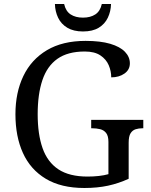

<svg xmlns="http://www.w3.org/2000/svg" viewBox="-20 -928 754 958"><path d="M401 10Q285 10 208.5 -36Q132 -82 94.5 -164.5Q57 -247 57 -358Q57 -466 96.5 -548.5Q136 -631 214 -677.5Q292 -724 407 -724Q481 -724 530 -709.5Q579 -695 603.5 -669.5Q628 -644 628 -612Q628 -580 601 -561Q574 -542 535 -542Q535 -573 522.5 -602.5Q510 -632 481 -651.5Q452 -671 403 -671Q318 -671 266.5 -634.5Q215 -598 191.5 -528Q168 -458 168 -358Q168 -258 192.5 -188.5Q217 -119 271.5 -83Q326 -47 417 -47Q446 -47 473 -50Q500 -53 521 -59V-220Q521 -250 509.5 -264.5Q498 -279 479.5 -283.5Q461 -288 439 -288H435V-330H695V-288H691Q672 -288 656.5 -283Q641 -278 631.5 -263Q622 -248 622 -216V-36Q572 -13 519 -1.5Q466 10 401 10ZM394 -771Q347 -771 316 -789.5Q285 -808 270 -839.5Q255 -871 254 -908H300Q308 -872 332.5 -856Q357 -840 394 -840Q431 -840 455.5 -856Q480 -872 488 -908H534Q533 -871 518 -839.5Q503 -808 472.5 -789.5Q442 -771 394 -771Z"/></svg>

Font: Noto Serif Gujarati
Style: Regular
Weight: 400
Designer: Universal Thirst, Indian Type Foundry and the Monotype Design Team
Foundry: Monotype Imaging Inc.
Version: Version 2.102